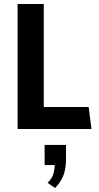

<svg xmlns="http://www.w3.org/2000/svg" viewBox="-20 -647 495 963"><path d="M68.3 0V-627H199.5V-27.3L141.6 -110.3H424.7L438.9 0ZM256.2 295.7 218.7 270.3Q243.6 245.4 249.5 218.9Q255.3 192.4 254.7 168.2L275.7 181H203.8V79.8H311.1V149.6Q311.1 202.9 296.6 236.5Q282.1 270.2 256.2 295.7Z"/></svg>

Font: Anaheim
Style: Regular
Weight: 400
Designer: Vernon Adams
Foundry: Vernon Adams
Version: Version 2.001